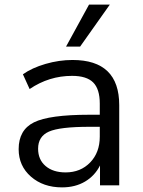

<svg xmlns="http://www.w3.org/2000/svg" viewBox="-20 -810 625 839"><path d="M251 8.8Q168.9 8.8 115.2 -38.1Q61.5 -85 61.5 -158.2Q61.5 -242.2 128.4 -275.4Q195.3 -308.6 370.1 -308.6H416V-357.4Q416 -420.9 387.2 -449.7Q358.4 -478.5 294.9 -478.5Q194.3 -478.5 109.4 -420.9L80.1 -485.4Q120.1 -513.7 179.2 -530.8Q238.3 -547.9 296.9 -547.9Q501 -547.9 501 -350.6V0H417V-86.9Q394.5 -42 351.6 -16.6Q308.6 8.8 251 8.8ZM146.5 -160.2Q146.5 -112.3 179.2 -84.5Q211.9 -56.6 266.6 -56.6Q332 -56.6 374 -100.1Q416 -143.6 416 -212.9V-255.9H371.1Q241.2 -255.9 193.8 -234.9Q146.5 -213.9 146.5 -160.2ZM268.6 -606.4 369.1 -790H460L330.1 -606.4Z"/></svg>

Font: Min Sans
Style: Regular
Weight: 400
Designer: Jinseong-Kim, NotoSansCJK, Nunito
Foundry: Jinseong-Kim
Version: Version 1.400;Glyphs 3.1.2 (3151)